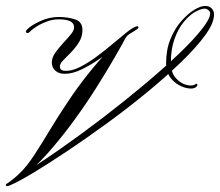

<svg xmlns="http://www.w3.org/2000/svg" viewBox="-79 -612 739 645"><path d="M-44 10Q-57 16 -59 11.5Q-61 7 -53 3Q-48 0 -35.5 -10Q-23 -20 -16 -27Q9 -50 34 -88Q59 -126 87.5 -173.5Q116 -221 149 -270Q180 -317 215 -361Q250 -405 282.5 -439.5Q315 -474 337 -491Q342 -495 342 -490.5Q342 -486 338.5 -479.5Q335 -473 331 -470Q328 -468 307.5 -452Q287 -436 257.5 -415.5Q228 -395 196.5 -379.5Q165 -364 139 -364Q118 -364 106.5 -375Q95 -386 95 -402Q95 -418 106.5 -434.5Q118 -451 132.5 -466.5Q147 -482 158.5 -496Q170 -510 170 -520Q170 -534 157 -540.5Q144 -547 118 -547Q97 -547 76.5 -539Q56 -531 41 -521Q26 -511 21 -505Q15 -499 10 -502Q5 -505 12 -513Q24 -526 55 -540.5Q86 -555 118 -555Q148 -555 173 -547Q198 -539 198 -511Q198 -489 186.5 -470.5Q175 -452 160 -436.5Q145 -421 133.5 -409.5Q122 -398 122 -389Q122 -381 127 -377.5Q132 -374 143 -374Q165 -374 192 -388Q219 -402 246.5 -422.5Q274 -443 299.5 -464.5Q325 -486 345.5 -502.5Q366 -519 378 -523Q383 -525 385.5 -522.5Q388 -520 383 -515Q375 -509 361 -501Q347 -493 342 -483Q331 -462 306.5 -419.5Q282 -377 247.5 -322Q213 -267 170.5 -208.5Q128 -150 81 -97Q34 -44 -16 -6Q-24 0 -25 -7Q-26 -14 -19 -18Q48 -59 121 -110Q194 -161 266.5 -216.5Q339 -272 404 -326.5Q469 -381 519 -428.5Q569 -476 598 -512.5Q627 -549 627 -567Q627 -573 621 -578Q615 -583 610 -583Q596 -583 576.5 -572Q557 -561 538.5 -538.5Q520 -516 507.5 -482Q495 -448 495 -402Q495 -369 511 -350.5Q527 -332 546.5 -327Q566 -322 576 -328Q583 -333 584 -328.5Q585 -324 579 -319Q571 -313 555 -315Q539 -317 521.5 -326.5Q504 -336 491.5 -354Q479 -372 479 -399Q479 -445 493.5 -480.5Q508 -516 530 -541Q552 -566 573.5 -579Q595 -592 610 -592Q625 -592 632.5 -583.5Q640 -575 640 -563Q640 -534 609.5 -492.5Q579 -451 527.5 -401.5Q476 -352 412 -299.5Q348 -247 280 -197.5Q212 -148 148.5 -105.5Q85 -63 34.5 -32.5Q-16 -2 -44 10Z"/></svg>

Font: Kapakana
Style: Regular
Weight: 400
Designer: Kousuke Nagai
Version: Version 1.002